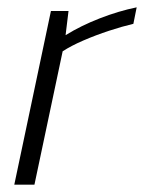

<svg xmlns="http://www.w3.org/2000/svg" viewBox="-20 -504 393 524"><path d="M19 0 119 -474H167L159 -408Q201 -434 252.5 -454Q304 -474 353 -484L344 -439Q314 -432 277.5 -420Q241 -408 207.5 -393.5Q174 -379 151 -364L74 0Z"/></svg>

Font: Kanit ExtraLight
Style: Italic
Weight: 275
Italic angle: -12°
Designer: Katatrad Team
Foundry: CadsonDemak
Version: Version 2.000; ttfautohint (v1.8.3)